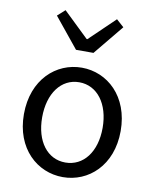

<svg xmlns="http://www.w3.org/2000/svg" viewBox="-92 -902 790 985"><g transform="rotate(10 303.0 -410.0)"><path d="M303 13C436 13 555 -91 555 -271C555 -452 436 -557 303 -557C170 -557 51 -452 51 -271C51 -91 170 13 303 13ZM303 -63C209 -63 146 -146 146 -271C146 -396 209 -481 303 -481C397 -481 461 -396 461 -271C461 -146 397 -63 303 -63ZM257 -642H348L476 -798L437 -833L305 -706H301L169 -833L130 -798Z"/></g></svg>

Font: Noto Sans CJK SC Regular
Style: Regular
Weight: 400
Designer: Ryoko NISHIZUKA (kana & ideographs); Paul D. Hunt (Latin, Greek & Cyrillic); Wenlong ZHANG (bopomofo); Sandoll Communica
Foundry: Adobe Systems Incorporated
Version: Version 1.004;PS 1.004;hotconv 1.0.82;makeotf.lib2.5.63406